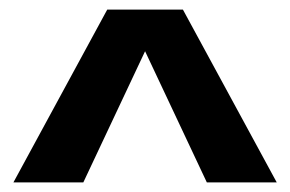

<svg xmlns="http://www.w3.org/2000/svg" viewBox="-20 -700 605 401"><path d="M8 -319 204 -680H362L558 -319H412L283 -593L154 -319Z"/></svg>

Font: Teachers
Style: Regular
Weight: 400
Designer: Alfredo Marco Pradil, Chank Diesel
Version: Version 1.001